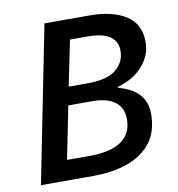

<svg xmlns="http://www.w3.org/2000/svg" viewBox="-76 -723 732 791"><g transform="rotate(-10 290.5 -327.0)"><path d="M32 0 162 -654H350Q446 -654 502.5 -618Q559 -582 559 -507Q559 -466 539 -432.5Q519 -399 486.5 -376.5Q454 -354 414 -344V-340Q449 -331 475 -314.5Q501 -298 515.5 -272.5Q530 -247 530 -212Q530 -137 493.5 -90.5Q457 -44 394.5 -22Q332 0 255 0ZM215 -380H295Q376 -380 413.5 -410.5Q451 -441 451 -490Q451 -528 421 -549Q391 -570 328 -570H254ZM156 -84H255Q309 -84 348 -97.5Q387 -111 407.5 -138Q428 -165 428 -207Q428 -254 395.5 -279Q363 -304 301 -304H200Z"/></g></svg>

Font: Source Sans 3 SemiBold
Style: Italic
Weight: 600
Italic angle: -11°
Designer: Paul D. Hunt
Foundry: Adobe
Version: Version 3.046;hotconv 1.0.118;makeotfexe 2.5.65603